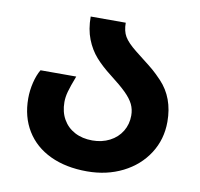

<svg xmlns="http://www.w3.org/2000/svg" viewBox="-67 -621 735 704"><g transform="rotate(10 300.0 -269.0)"><path d="M42 -215Q42 -244.5 49.2 -274.2Q56.5 -304 68.5 -324H201.5Q186.5 -285 180.8 -264.2Q175 -243.5 175 -224.5Q175 -188 190.5 -160.8Q206 -133.5 234.2 -118.5Q262.5 -103.5 300 -103.5Q335.5 -103.5 364.2 -118.2Q393 -133 409 -159.2Q425 -185.5 425 -218Q425 -241 415.8 -260Q406.5 -279 385.5 -299.8Q364.5 -320.5 325.5 -350.5Q291 -377 267.5 -403.5Q244 -430 229.8 -466.2Q215.5 -502.5 215.5 -550H346Q346 -519 357.8 -499Q369.5 -479 401.5 -453.5L432 -429.5Q458 -409.5 472 -397.5Q486 -385.5 505.5 -365Q559.5 -308 559.5 -218.5Q559.5 -153 525.8 -100.5Q492 -48 432.8 -18.2Q373.5 11.5 300 11.5Q221.5 11.5 163.2 -16Q105 -43.5 73.5 -94.8Q42 -146 42 -215Z"/></g></svg>

Font: JuliaMono Black
Style: Regular
Weight: 900
Monospace: yes
Designer: cormullion
Foundry: corm
Version: Version 0.054; ttfautohint (v1.8.4)